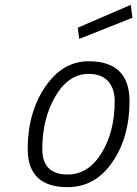

<svg xmlns="http://www.w3.org/2000/svg" viewBox="-20 -761 565 790"><path d="M525 -688 518 -741 300 -647 306 -601ZM258 -43C188.7 -43 154 -78 154 -148C154 -231.3 172 -303.7 208 -365C244 -426.3 289.7 -457 345 -457C380.3 -457 407 -446.8 425 -426.5C443 -406.2 452 -379 452 -345C452 -261.7 434 -190.5 398 -131.5C362 -72.5 315.3 -43 258 -43ZM345 -509C273 -509 213.2 -473.7 165.5 -403C117.8 -332.3 94 -247.3 94 -148C94 -43.3 148.7 9 258 9C334 9 395.5 -25.3 442.5 -94C489.5 -162.7 513 -246 513 -344C513 -454 457 -509 345 -509Z"/></svg>

Font: RazerF5 Light
Style: Italic
Weight: 300
Foundry: Razer Inc.
Version: Version 2